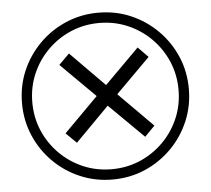

<svg xmlns="http://www.w3.org/2000/svg" viewBox="-56 -823 1040 947"><g transform="rotate(-5 464.0 -349.0)"><path d="M304 -132 252 -183 421 -353 251 -522 303 -574 472 -403 643 -574 693 -523 523 -353 692 -183 642 -132 471 -301ZM464 64Q379 64 304 32Q229 0 172 -57Q115 -114 83 -189Q51 -264 51 -349Q51 -435 83 -509.5Q115 -584 172 -641Q229 -698 304 -730Q379 -762 464 -762Q550 -762 624.5 -730Q699 -698 756 -641Q813 -584 845 -509.5Q877 -435 877 -349Q877 -264 845 -189Q813 -114 756 -57Q699 0 624.5 32Q550 64 464 64ZM464 13Q539 13 604.5 -15Q670 -43 720 -93Q770 -143 798 -208.5Q826 -274 826 -349Q826 -424 798 -489.5Q770 -555 720 -605Q670 -655 604.5 -683Q539 -711 464 -711Q389 -711 323.5 -683Q258 -655 208 -605Q158 -555 130 -489.5Q102 -424 102 -349Q102 -274 130 -208.5Q158 -143 208 -93Q258 -43 323.5 -15Q389 13 464 13Z"/></g></svg>

Font: umalayalam25
Style: Book
Weight: 400
Designer: Jelle Bosma - Monotype Design Team
Foundry: Monotype Imaging Inc.
Version: Version 2.003